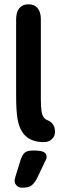

<svg xmlns="http://www.w3.org/2000/svg" viewBox="-20 -651 277 893"><path d="M184 10Q206 10 220.5 -3Q235 -16 236 -36Q236 -57 227.5 -70.5Q219 -84 205 -90Q191 -95 183.5 -105Q176 -115 173 -135Q170 -155 170 -191V-561Q170 -595 155 -613Q140 -631 112 -631Q85 -631 70 -613Q55 -595 55 -561V-211Q55 -139 61 -101Q67 -63 83 -38Q113 10 184 10ZM76 92 52 170Q50 176 49 181Q48 186 48 190Q48 203 58 212.5Q68 222 81 222Q110 222 123 214Q136 206 150 183L190 99Q194 92 195.5 87Q197 82 197 78Q197 64 184 56.5Q171 49 135 49Q109 49 97 57.5Q85 66 76 92Z"/></svg>

Font: Beiruti
Style: Bold
Weight: 700
Designer: Arlette Boutros
Foundry: Boutros
Version: Version 1.41